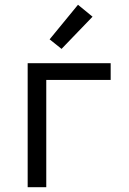

<svg xmlns="http://www.w3.org/2000/svg" viewBox="-20 -785 540 805"><path d="M96 0V-520H444V-450H174V0ZM238 -580 188 -620 307 -765 368 -715Z"/></svg>

Font: Iosevka Curly
Style: Regular
Weight: 400
Monospace: yes
Designer: Belleve Invis
Foundry: Belleve Invis
Version: Version 22.1.2; ttfautohint (v1.8.4)